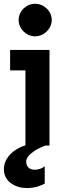

<svg xmlns="http://www.w3.org/2000/svg" viewBox="-20 -751 324 991"><path d="M161.1 -731.4C114.3 -731.4 76.2 -693.4 76.2 -647.5C76.2 -603.5 114.3 -563.5 161.1 -563.5C208 -563.5 247.1 -603.5 247.1 -647.5C247.1 -693.4 208 -731.4 161.1 -731.4ZM111.3 -1C64.5 12.7 0 54.7 0 123C0 187.5 60.5 219.7 119.1 219.7C165 219.7 198.2 204.1 210.9 196.3V107.4C196.3 118.2 180.7 125 158.2 125C130.9 125 115.2 107.4 115.2 83C115.2 44.9 182.6 10.7 215.8 0H235.4V-493.2H32.2V-387.7H111.3Z"/></svg>

Font: Sen-gleads
Style: Bold
Weight: 700
Designer: Kosal Sen, Philatype
Foundry: Philatype
Version: Version 1.004; ttfautohint (v1.8.3)